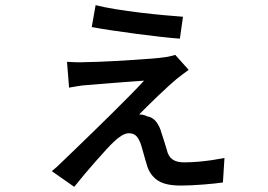

<svg xmlns="http://www.w3.org/2000/svg" viewBox="-20 -665 1040 745"><path d="M351 -645Q382 -637 428 -629.5Q474 -622 524 -616Q574 -610 618.5 -606Q663 -602 690 -600L678 -515Q649 -517 604.5 -522Q560 -527 510.5 -533.5Q461 -540 414.5 -547Q368 -554 336 -560ZM712 -394Q701 -386 688.5 -376.5Q676 -367 667 -360Q656 -351 635.5 -332.5Q615 -314 592.5 -292.5Q570 -271 550.5 -251.5Q531 -232 520 -221Q526 -221 534.5 -219.5Q543 -218 550 -214Q573 -210 586.5 -192Q600 -174 606 -151Q610 -140 614.5 -125Q619 -110 623.5 -96Q628 -82 631 -71Q639 -51 655 -43Q671 -35 695 -35Q720 -35 749 -37.5Q778 -40 804.5 -44Q831 -48 851 -52L845 43Q833 45 813 47Q793 49 769 51Q745 53 722 54Q699 55 682 55Q624 55 595 37Q566 19 553 -15Q549 -28 544 -44.5Q539 -61 535 -76.5Q531 -92 528 -101Q521 -123 510.5 -135.5Q500 -148 480 -148Q467 -148 451.5 -138.5Q436 -129 422 -115Q411 -105 393 -85.5Q375 -66 353 -41Q331 -16 309 10Q287 36 268 60L181 -1Q191 -9 199.5 -16.5Q208 -24 221 -37Q242 -57 273.5 -87.5Q305 -118 341 -153Q377 -188 414 -224.5Q451 -261 483.5 -294Q516 -327 539 -352Q525 -351 503.5 -349.5Q482 -348 456.5 -346Q431 -344 405 -342Q379 -340 356.5 -338Q334 -336 320 -335Q299 -334 280 -330.5Q261 -327 248 -325L240 -425Q254 -424 275 -423.5Q296 -423 315 -424Q328 -424 357 -425Q386 -426 422.5 -428Q459 -430 497 -432.5Q535 -435 567.5 -437.5Q600 -440 619 -443Q629 -444 641 -447Q653 -450 660 -452Z"/></svg>

Font: Noto Sans JP Thin Medium
Style: Regular
Weight: 500
Version: Version 2.004-H2;hotconv 1.0.118;makeotfexe 2.5.65603